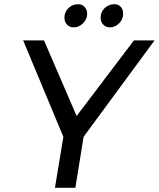

<svg xmlns="http://www.w3.org/2000/svg" viewBox="-20 -892 754 912"><path d="M714 -700 377 -242 338 0H241L281 -242L90 -700H189L344 -341L616 -700ZM394 -826Q394 -801 374.5 -781.5Q355 -762 330 -762Q311 -762 298.5 -775Q286 -788 286 -808Q286 -835 305 -853.5Q324 -872 351 -872Q370 -872 382 -859Q394 -846 394 -826ZM565 -826Q565 -801 546 -781.5Q527 -762 502 -762Q483 -762 470.5 -775Q458 -788 458 -808Q458 -835 477 -853.5Q496 -872 523 -872Q542 -872 553.5 -859.5Q565 -847 565 -826Z"/></svg>

Font: Gontserrat
Style: Italic
Weight: 400
Italic angle: -11.3°
Designer: Julieta Ulanovsky
Foundry: Julieta Ulanovsky
Version: Version 6.001